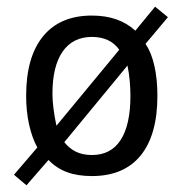

<svg xmlns="http://www.w3.org/2000/svg" viewBox="-20 -511 540 570"><path d="M358.4 -316.4 170.9 -88.9Q185.5 -70.3 205.6 -60.5Q225.6 -50.8 252.9 -50.8Q309.6 -50.8 338.4 -95.7Q367.2 -140.6 367.2 -226.6Q367.2 -247.1 365.2 -270Q363.3 -293 358.4 -316.4ZM334 -363.3Q320.3 -382.8 299.8 -392.1Q279.3 -401.4 252.9 -401.4Q196.3 -401.4 166 -357.9Q135.7 -314.5 135.7 -232.4Q135.7 -212.9 138.7 -189.5Q141.6 -166 147.5 -137.7ZM90.8 -73.2Q75.2 -101.6 66.4 -141.1Q57.6 -180.7 57.6 -226.6Q57.6 -341.8 107.9 -403.3Q158.2 -464.8 252.9 -464.8Q293 -464.8 325.2 -453.6Q357.4 -442.4 381.8 -419.9L440.4 -491.2L478.5 -460L412.1 -380.9Q429.7 -354.5 438.5 -314.9Q447.3 -275.4 447.3 -226.6Q447.3 -110.4 397.5 -49.3Q347.7 11.7 252.9 11.7Q210 11.7 178.7 0Q147.5 -11.7 124 -36.1L58.6 39.1L21.5 7.8Z"/></svg>

Font: BabelStone Marchen
Style: Regular
Weight: 400
Designer: Andrew West
Foundry: Andrew West
Version: Version 9.003 2021-11-11